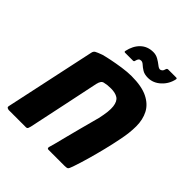

<svg xmlns="http://www.w3.org/2000/svg" viewBox="-179 -720 824 824"><g transform="rotate(45 233.5 -307.5)"><path d="M11 0Q8 0 2.5 -2.5Q-3 -5 -1 -13Q21 -116 43 -218.5Q65 -321 87 -424Q89 -435 97 -439.5Q105 -444 127 -452Q141 -456 167.5 -461.5Q194 -467 225 -471.5Q256 -476 280 -476Q342 -476 378.5 -458Q415 -440 431 -409Q447 -378 447 -337.5Q447 -297 437 -250Q430 -214 420 -173.5Q410 -133 399 -94.5Q388 -56 377 -24Q371 -6 366.5 -3Q362 0 348 0H252Q243 0 245 -10Q247 -16 253 -38.5Q259 -61 267 -93.5Q275 -126 284 -159Q293 -192 299.5 -217Q306 -242 308 -249Q320 -301 316.5 -328.5Q313 -356 297.5 -366Q282 -376 256 -376Q243 -376 234.5 -375Q226 -374 218 -372Q210 -371 205 -364.5Q200 -358 197 -345Q181 -268 163.5 -185Q146 -102 128 -17Q127 -12 124.5 -6Q122 0 115 0ZM190 -527Q184 -527 185 -533Q193 -571 216 -593Q239 -615 274 -615Q290 -615 304 -607Q318 -599 328.5 -590.5Q339 -582 346 -582Q351 -582 356 -586.5Q361 -591 363 -600Q364 -604 366.5 -605.5Q369 -607 370 -607H420Q426 -607 425 -601Q418 -567 392.5 -543.5Q367 -520 335 -520Q314 -520 301 -528Q288 -536 279.5 -544Q271 -552 263 -552Q255 -552 251 -547.5Q247 -543 245 -534Q244 -527 238 -527Z"/></g></svg>

Font: Glory Thin
Style: Bold Italic
Weight: 700
Italic angle: -12°
Version: Version 1.011